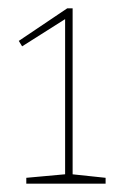

<svg xmlns="http://www.w3.org/2000/svg" viewBox="-20 -786 298 460"><path d="M154 -363 148 -369 233 -360V-346H43V-360L142 -369L136 -363V-746L142 -744L33 -675L25 -688L141 -766H154Z"/></svg>

Font: Bitter Thin Thin
Style: Regular
Weight: 250
Version: Version 2.002